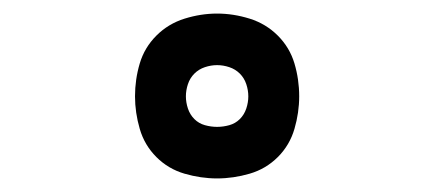

<svg xmlns="http://www.w3.org/2000/svg" viewBox="-20 -799 640 283"><path d="M300 -536Q276 -536 252 -543Q228 -550 210.5 -567.5Q193 -585 186 -609Q179 -633 179 -657Q179 -682 186 -705.5Q193 -729 210.5 -746.5Q228 -764 252 -771.5Q276 -779 300 -779Q324 -779 348 -771.5Q372 -764 389.5 -746.5Q407 -729 414 -705.5Q421 -682 421 -657Q421 -633 414 -609Q407 -585 389.5 -567.5Q372 -550 348 -543Q324 -536 300 -536ZM300 -612Q309 -612 318 -614.5Q327 -617 333.5 -623.5Q340 -630 343 -639Q346 -648 346 -657Q346 -666 343 -675Q340 -684 333.5 -690.5Q327 -697 318 -700Q309 -703 300 -703Q291 -703 282 -700Q273 -697 266.5 -690.5Q260 -684 257 -675Q254 -666 254 -657Q254 -648 257 -639Q260 -630 266.5 -623.5Q273 -617 282 -614.5Q291 -612 300 -612Z"/></svg>

Font: Iosevka Plex Etoile
Style: Bold
Weight: 700
Designer: Belleve Invis
Foundry: Belleve Invis
Version: Version 25.1.1; ttfautohint (v1.8.4)